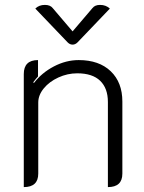

<svg xmlns="http://www.w3.org/2000/svg" viewBox="-20 -754 586 783"><path d="M77 -452Q77 -509 135 -509V-442Q128 -435 116 -419L118 -415Q150 -457 199.5 -483Q249 -509 301 -509Q384 -509 431.5 -463.5Q479 -418 479 -340V-46Q479 9 420 9V-338Q420 -394 388.5 -424.5Q357 -455 295 -455Q255 -455 218 -438Q181 -421 158.5 -393.5Q136 -366 136 -336V-46Q136 9 77 9ZM357 -721Q367 -734 388 -734Q412 -734 428 -719L296 -581Q287 -572 276 -572Q265 -572 256 -581L124 -719Q139 -734 163 -734Q185 -734 195 -721L276 -626Z"/></svg>

Font: K2D ExtraLight
Style: Regular
Weight: 275
Designer: Katatrad Aksorn Co.,Ltd.
Foundry: Cadson Demak Co.,Ltd.
Version: Version 1.000; ttfautohint (v1.6)